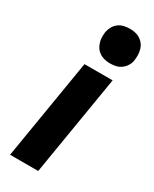

<svg xmlns="http://www.w3.org/2000/svg" viewBox="-197 -811 694 863"><g transform="rotate(30 150.0 -380.0)"><path d="M21 0 107 -520H253L167 0ZM205 -580Q191 -580 177 -583Q163 -586 151 -593.5Q139 -601 131.5 -611.5Q124 -622 119.5 -635.5Q115 -649 114.5 -663Q114 -677 116 -692Q119 -707 126.5 -720.5Q134 -734 146.5 -743.5Q159 -753 174.5 -756.5Q190 -760 205 -760Q219 -760 233 -757Q247 -754 258.5 -746.5Q270 -739 278 -728.5Q286 -718 290 -704.5Q294 -691 294.5 -677Q295 -663 293 -648Q291 -633 283 -619.5Q275 -606 262.5 -596.5Q250 -587 235 -583.5Q220 -580 205 -580Z"/></g></svg>

Font: Iosevka Aile Heavy
Style: Italic
Weight: 900
Italic angle: -9°
Designer: Belleve Invis
Foundry: Belleve Invis
Version: Version 31.1.0; ttfautohint (v1.8.4)